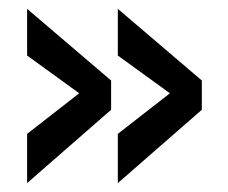

<svg xmlns="http://www.w3.org/2000/svg" viewBox="-20 -538 512 432"><path d="M245.1 -126V-236.8L362.3 -328.1L245.1 -413.1V-518.1L434.1 -356.9V-291ZM41 -126V-236.8L158.2 -328.1L41 -413.1V-518.1L230 -356.9V-291Z"/></svg>

Font: Trocchi
Style: Regular
Weight: 400
Designer: Vernon Adams
Foundry: Vernon Adams
Version: Version 1.101; ttfautohint (v1.8.4.7-5d5b);gftools[0.9.27]